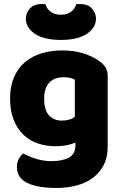

<svg xmlns="http://www.w3.org/2000/svg" viewBox="-20 -751 607 952"><path d="M289 -501Q346 -501 392.5 -486.5Q439 -472 471 -449Q491 -435 502.5 -418Q514 -401 514 -374V-24Q514 29 494 67.5Q474 106 439.5 131.5Q405 157 358.5 169Q312 181 259 181Q168 181 116 156.5Q64 132 64 77Q64 54 73.5 36.5Q83 19 95 10Q124 26 160.5 37Q197 48 236 48Q290 48 322 30Q354 12 354 -28V-44Q313 -26 254 -26Q209 -26 168.5 -39.5Q128 -53 97.5 -81.5Q67 -110 48.5 -155Q30 -200 30 -262Q30 -323 49.5 -368Q69 -413 103.5 -442.5Q138 -472 185.5 -486.5Q233 -501 289 -501ZM351 -356Q344 -360 330.5 -364Q317 -368 297 -368Q248 -368 223.5 -340.5Q199 -313 199 -262Q199 -204 223.5 -178.5Q248 -153 286 -153Q327 -153 351 -172ZM282 -553Q198 -553 153 -583.5Q108 -614 108 -659Q108 -685 127.5 -708Q147 -731 188 -731Q193 -731 197 -731Q201 -731 206 -730Q211 -708 231 -693Q251 -678 282 -678Q313 -678 332.5 -693Q352 -708 358 -730Q363 -731 367 -731Q371 -731 376 -731Q417 -731 436.5 -708Q456 -685 456 -659Q456 -614 411 -583.5Q366 -553 282 -553Z"/></svg>

Font: Baloo
Style: Regular
Weight: 400
Designer: Sarang Kulkarni and Ek Type
Foundry: Ek Type
Version: Version 1.443;PS 1.000;hotconv 16.6.51;makeotf.lib2.5.65220;